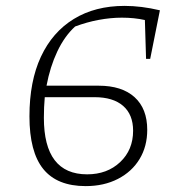

<svg xmlns="http://www.w3.org/2000/svg" viewBox="-20 -625 608 652"><path d="M271 7Q174 7 127 -51Q80 -109 80 -230Q80 -349 119 -432.5Q158 -516 230.5 -560.5Q303 -605 403 -605Q460 -605 523 -590L490 -425H476L472 -557Q436 -565 394 -565Q356 -565 315.5 -557.5Q275 -550 235 -535Q199 -502 174.5 -450Q150 -398 138 -334H315Q394 -334 437 -295Q480 -256 480 -184Q480 -128 454 -85Q428 -42 380.5 -17.5Q333 7 271 7ZM129 -225Q129 -33 276 -33Q344 -33 388 -74.5Q432 -116 432 -181Q432 -236 398 -265.5Q364 -295 301 -295H132Q129 -261 129 -225Z"/></svg>

Font: Piazzolla SC ExtraLight
Style: Italic
Weight: 200
Italic angle: -11.3°
Designer: Juan Pablo del Peral
Foundry: Huerta Tipografica
Version: Version 1.330